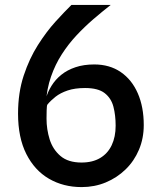

<svg xmlns="http://www.w3.org/2000/svg" viewBox="-20 -747 640 782"><path d="M312.5 15Q238 15 179.5 -19Q121 -53 87.2 -119.8Q53.5 -186.5 53.5 -284Q53.5 -369.5 76.5 -439Q99.5 -508.5 134.2 -563.2Q169 -618 206 -658.8Q243 -699.5 271 -727H431Q396 -699.5 360.2 -668.8Q324.5 -638 291.5 -602.8Q258.5 -567.5 231.8 -526Q205 -484.5 187.8 -435Q170.5 -385.5 167 -326.5L166 -343.5Q174 -372 189.8 -397.5Q205.5 -423 229.8 -442.5Q254 -462 287.5 -473.2Q321 -484.5 364 -484.5Q426.5 -484.5 471.8 -453.5Q517 -422.5 541.2 -367Q565.5 -311.5 565.5 -237.5Q565.5 -183.5 546 -137.2Q526.5 -91 491.5 -57Q456.5 -23 410.8 -4Q365 15 312.5 15ZM312 -85Q357 -85 388 -103.5Q419 -122 435 -155.8Q451 -189.5 451 -235Q451 -277.5 442 -312.2Q433 -347 406.2 -367.8Q379.5 -388.5 326.5 -388.5Q285 -388.5 255.5 -378.5Q226 -368.5 206.2 -353Q186.5 -337.5 173 -321Q170.5 -317.5 170 -297Q169.5 -276.5 169.5 -263.5Q169.5 -220.5 182.2 -179.5Q195 -138.5 226.2 -111.8Q257.5 -85 312 -85Z"/></svg>

Font: Spline Sans Mono Medium
Style: Regular
Weight: 500
Monospace: yes
Version: Version 1.004